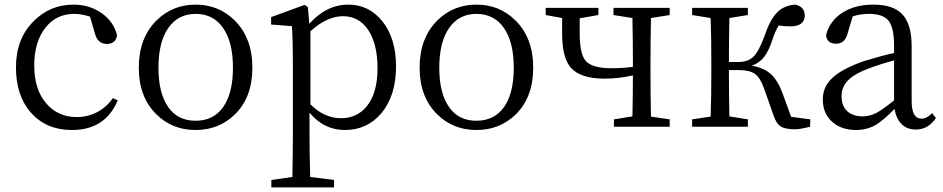

<svg xmlns="http://www.w3.org/2000/svg" viewBox="-20 -548 4077 830"><path d="M291 14Q181 14 115 -59.5Q49 -133 49 -257Q49 -380 125 -456Q196 -528 298 -528Q367 -528 419.5 -491Q472 -454 486 -395Q480 -358 442 -358Q403 -358 391 -401L369 -476Q333 -488 301 -488Q224 -488 177 -429Q128 -368 128 -264.5Q128 -161 180 -101Q230 -42 312 -42Q360 -42 400.5 -63.5Q441 -85 468 -124L489 -114Q435 14 291 14Z M657 -53Q580 -127 580 -255.5Q580 -384 657 -460Q726 -528 826 -528Q925 -528 994 -460Q1071 -384 1071 -255.5Q1071 -127 995 -53Q926 14 825.5 14Q725 14 657 -53ZM944 -84Q987 -144 987 -255Q987 -366 944.5 -427Q902 -488 826 -488Q750 -488 707.5 -427Q665 -366 665 -255Q665 -144 708 -84Q749 -26 825.5 -26Q902 -26 944 -84Z M1153 262V230L1244 217Q1246 97 1246 34V-282Q1246 -372 1242 -435L1152 -442V-474L1297 -527L1311 -517L1317 -445Q1391 -528 1486 -528Q1575 -528 1633 -456Q1692 -382 1692 -261Q1692 -136 1630 -60Q1568 14 1471 14Q1380 14 1318 -61V32Q1318 126 1321 217L1424 230V262ZM1454 -37Q1523 -37 1565 -88Q1612 -145 1612 -252.5Q1612 -360 1570 -421Q1530 -478 1463 -478Q1394 -478 1322 -413V-97Q1382 -37 1454 -37Z M1871 -53Q1794 -127 1794 -255.5Q1794 -384 1871 -460Q1940 -528 2040 -528Q2139 -528 2208 -460Q2285 -384 2285 -255.5Q2285 -127 2209 -53Q2140 14 2039.5 14Q1939 14 1871 -53ZM2158 -84Q2201 -144 2201 -255Q2201 -366 2158.5 -427Q2116 -488 2040 -488Q1964 -488 1921.5 -427Q1879 -366 1879 -255Q1879 -144 1922 -84Q1963 -26 2039.5 -26Q2116 -26 2158 -84Z M2634 0V-32L2714 -45Q2716 -149 2716 -222Q2654 -208 2594 -208Q2490 -208 2448 -255Q2410 -298 2410 -403V-470L2339 -483V-514H2567V-483L2486 -469Q2486 -437 2486 -405Q2486 -316 2511 -286Q2538 -253 2623 -253Q2668 -253 2716 -259V-286Q2716 -360 2714 -470L2632 -483V-514H2875V-483L2794 -470Q2792 -360 2792 -286V-228Q2792 -156 2794 -44L2875 -32V0Z M3419 11Q3375 11 3355.5 -1Q3336 -13 3324 -49L3282 -168Q3266 -213 3243 -229Q3220 -245 3175 -245H3131Q3131 -155 3133 -45L3213 -32V0H2972V-32L3052 -44Q3055 -127 3055 -228V-286Q3055 -388 3052 -470L2972 -483V-514H3213V-483L3133 -470Q3131 -360 3131 -280H3171Q3212 -280 3235 -301Q3260 -324 3284 -390Q3308 -462 3338.5 -493.5Q3369 -525 3418 -528Q3459 -519 3459 -480Q3457 -434 3397 -434Q3367 -434 3346 -438Q3330 -410 3319 -376Q3303 -327 3282.5 -301Q3262 -275 3230 -264Q3282 -255 3312 -228Q3342 -201 3362 -147L3400 -43L3483 -32L3482 0Q3437 11 3419 11Z M3681 14Q3618 14 3579 -20Q3537 -56 3537 -118Q3537 -171 3574 -207Q3614 -248 3712 -283Q3790 -307 3845 -319V-351Q3845 -431 3819 -461Q3795 -488 3736 -488Q3698 -488 3666 -477L3644 -403Q3632 -359 3595 -359Q3554 -359 3551 -397Q3567 -458 3621.5 -493Q3676 -528 3756 -528Q3841 -528 3880 -487Q3921 -444 3921 -348V-111Q3921 -35 3964 -35Q3987 -35 4009 -59L4026 -38Q3993 12 3939 12Q3901 12 3877.5 -11.5Q3854 -35 3847 -77Q3798 -27 3766 -8Q3727 14 3681 14ZM3710 -45Q3740 -45 3769 -60Q3795 -74 3845 -114V-287Q3776 -268 3733 -251Q3666 -226 3639 -193Q3618 -167 3618 -132Q3618 -89 3644 -66Q3668 -45 3710 -45Z"/></svg>

Font: GenRyuMin TW R
Style: Regular
Weight: 400
Version: Version 1.501;PS 1;hotconv 16.6.51;makeotf.lib2.5.65220